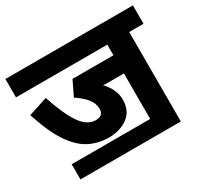

<svg xmlns="http://www.w3.org/2000/svg" viewBox="-137 -796 1030 987"><g transform="rotate(-30 378.5 -302.0)"><path d="M76 -72H542V-342H473Q458 -342 444 -342Q430 -342 419 -343Q443 -318 456.5 -289Q470 -260 470 -229Q470 -163 424.5 -129Q379 -95 311 -95Q250 -95 197.5 -121.5Q145 -148 100.5 -213.5Q56 -279 18 -397L131 -434Q168 -321 207.5 -263.5Q247 -206 298 -206Q343 -206 343 -248Q343 -280 319.5 -309Q296 -338 257 -363L299 -450H542V-513H0V-622H757V-513H672V18H76Z"/></g></svg>

Font: Noto Sans SemiCondensed
Style: Bold
Weight: 700
Width: 4
Designer: Monotype Design Team
Foundry: Monotype Imaging Inc.
Version: Version 2.013; ttfautohint (v1.8.4.7-5d5b)